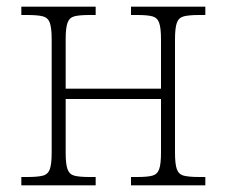

<svg xmlns="http://www.w3.org/2000/svg" viewBox="-20 -556 680 576"><path d="M44 0V-25H62Q93 -25 108.5 -29Q124 -33 129.5 -48.5Q135 -64 135 -98V-438Q135 -472 129.5 -487.5Q124 -503 108.5 -507Q93 -511 62 -511H44V-536H267V-511H248Q218 -511 203 -507Q188 -503 182.5 -487.5Q177 -472 177 -438V-290H463V-438Q463 -472 457.5 -487.5Q452 -503 437 -507Q422 -511 392 -511H373V-536H596V-511H578Q547 -511 531.5 -507Q516 -503 510.5 -487.5Q505 -472 505 -438V-98Q505 -64 510.5 -48.5Q516 -33 531.5 -29Q547 -25 578 -25H596V0H373V-25H392Q422 -25 437 -29Q452 -33 457.5 -48.5Q463 -64 463 -98V-259H177V-98Q177 -64 182.5 -48.5Q188 -33 203 -29Q218 -25 248 -25H267V0Z"/></svg>

Font: Noto Serif ExtraLight
Style: Regular
Weight: 200
Designer: Monotype Design Team
Foundry: Monotype Imaging Inc.
Version: Version 2.015; ttfautohint (v1.8.4.7-5d5b)